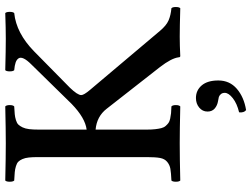

<svg xmlns="http://www.w3.org/2000/svg" viewBox="-130 -556 933 712"><g transform="rotate(-90 336.0 -200.5)"><path d="M210.9 -312V-122.1Q210.9 -104 212.4 -91.1Q213.9 -78.1 216.3 -68.4Q218.8 -58.6 224.4 -52.2Q230 -45.9 235.6 -41.7Q241.2 -37.6 251.7 -35.4Q262.2 -33.2 271.5 -32.2Q280.8 -31.2 296.9 -30.8Q301.8 -26.4 301.8 -14.4Q301.8 -2.4 296.9 2Q210.9 0 160.2 0Q104 0 22 2Q17.6 -2.4 17.6 -14.4Q17.6 -26.4 22 -30.8Q51.8 -32.2 65.7 -34.7Q79.6 -37.1 91.1 -46.4Q102.5 -55.7 105.7 -72.8Q108.9 -89.8 108.9 -121.1V-525.9Q108.9 -546.4 107.4 -559.8Q106 -573.2 101.6 -583.3Q97.2 -593.3 91.8 -598.6Q86.4 -604 75.2 -607.4Q64 -610.8 52.7 -611.8Q41.5 -612.8 22 -613.8Q17.6 -618.2 17.6 -630.4Q17.6 -642.6 22 -647Q107.9 -645 160.2 -645Q209 -645 296.9 -647Q301.8 -642.6 301.8 -630.4Q301.8 -618.2 296.9 -613.8Q278.3 -612.8 267.8 -611.8Q257.3 -610.8 246.1 -607.4Q234.9 -604 229.5 -598.4Q224.1 -592.8 219.2 -582.8Q214.4 -572.8 212.6 -558.3Q210.9 -543.9 210.9 -522.9V-345.2Q254.4 -350.6 306.2 -400.9L452.1 -549.8Q468.8 -566.4 474.4 -578.4Q480 -590.3 475.1 -597.7Q470.2 -605 459.5 -608.6Q448.7 -612.3 431.2 -613.8Q426.8 -618.2 426.8 -630.4Q426.8 -642.6 431.2 -647Q507.3 -645 547.9 -645Q585.4 -645 643.1 -647Q647.5 -642.6 647.5 -630.4Q647.5 -618.2 643.1 -613.8Q568.4 -606 501 -540L366.2 -407.2Q338.9 -378.9 338.9 -365.2Q338.9 -355.5 357.9 -333L577.1 -73.2Q596.7 -49.8 615.7 -41.5Q634.8 -33.2 661.1 -30.8Q665.5 -26.4 665.5 -14.4Q665.5 -2.4 661.1 2Q590.8 0 555.2 0Q523.9 0 483.9 2Q479 2 479 -3.9Q475.6 -30.8 442.9 -73.2L288.1 -271Q259.8 -307.6 210.9 -312ZM328.1 60.1Q356.4 60.1 374.8 81.5Q393.1 103 393.1 143.1Q393.1 185.1 362.3 211.7Q331.5 238.3 283.2 246.1Q272.9 238.3 274.9 220.2Q307.6 212.4 327.4 196.8Q347.2 181.2 347.2 167Q347.2 157.7 342 152.1Q336.9 146.5 331.5 145Q326.2 143.6 316.9 142.1Q300.8 139.6 289.3 129.9Q277.8 120.1 277.8 103Q277.8 84.5 292.5 72.3Q307.1 60.1 328.1 60.1Z"/></g></svg>

Font: Common Serif Medium
Style: Regular
Weight: 500
Designer: Philipp H. Poll, Khaled Hosny
Foundry: Stefan Peev, Context Ltd.
Version: Version 1.026